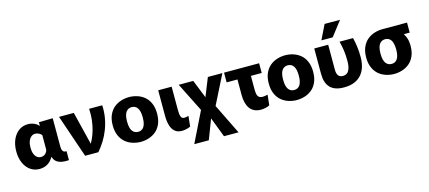

<svg xmlns="http://www.w3.org/2000/svg" viewBox="-66 -1410 5035 2252"><g transform="rotate(-15 2451.5 -283.5)"><path d="M248.8 11.7Q185.5 11.7 137.5 -22.6Q89.5 -56.8 62.7 -117.6Q35.8 -178.3 35.8 -256.5Q35.8 -338.3 62.8 -399.9Q89.8 -461.5 137.7 -496.6Q185.5 -531.7 248.8 -531.7Q289.2 -531.7 323.8 -516.5Q358.5 -501.3 378.5 -476.3H380.5V-520L549.7 -523.8V-184.7Q549.7 -161.7 553.8 -143.8Q558 -126 570.3 -116.5Q582.7 -107 606.5 -107.8V0Q579.7 2.5 550.2 0.9Q520.8 -0.7 494.4 -9.3Q468 -18 448.2 -37.2Q428.3 -56.3 419.8 -89.8H417.8Q382.8 -32 340.4 -10.2Q298 11.7 248.8 11.7ZM300.8 -120Q334 -120 355.7 -141.6Q377.3 -163.2 380.5 -189V-363.7Q365.8 -382.7 343.8 -392.2Q321.8 -401.7 303 -401.7Q276 -401.7 254.5 -384.3Q233 -366.8 220.7 -335Q208.3 -303.2 208.3 -258.2Q208.3 -212.5 220.6 -181.5Q232.8 -150.5 253.8 -135.2Q274.8 -120 300.8 -120Z M625.3 -520H804.8L914.2 -75H875.3Q903.5 -114.2 926.3 -162.4Q949.2 -210.7 965 -266.8Q980.8 -323 987.9 -386.6Q995 -450.2 990.7 -520H1150Q1154.2 -439 1141.1 -365.8Q1128 -292.5 1102.3 -227.1Q1076.7 -161.7 1040.8 -104.9Q1005 -48.2 963.8 0H803Z M1477.3 11.7Q1427.2 11.7 1379 -3.6Q1330.8 -18.8 1292.2 -51Q1253.7 -83.2 1230.6 -135.3Q1207.5 -187.3 1207.5 -260Q1207.5 -332.7 1230.6 -384.7Q1253.7 -436.8 1292.2 -469Q1330.8 -501.2 1379 -516.4Q1427.2 -531.7 1477.3 -531.7Q1527.5 -531.7 1575.7 -516.4Q1623.8 -501.2 1662.5 -469Q1701.2 -436.8 1723.8 -384.7Q1746.5 -332.7 1746.5 -260Q1746.5 -187.3 1723.8 -135.3Q1701.2 -83.2 1662.5 -51Q1623.8 -18.8 1575.7 -3.6Q1527.5 11.7 1477.3 11.7ZM1477.3 -110Q1497.5 -110 1514.9 -117.8Q1532.3 -125.7 1545.1 -142.7Q1557.8 -159.7 1565.1 -188.7Q1572.3 -217.7 1572.3 -260Q1572.3 -302.3 1565.1 -331.3Q1557.8 -360.3 1545.1 -377.3Q1532.3 -394.3 1514.9 -402.2Q1497.5 -410 1477.3 -410Q1457.2 -410 1439.8 -402.2Q1422.5 -394.3 1409.3 -377.3Q1396.2 -360.3 1388.9 -331.3Q1381.7 -302.3 1381.7 -260Q1381.7 -217.7 1388.9 -188.7Q1396.2 -159.7 1409.3 -142.7Q1422.5 -125.7 1439.8 -117.8Q1457.2 -110 1477.3 -110Z M2081.3 -11.7Q2054.8 1.2 2026.8 6.6Q1998.8 12 1977.5 12Q1922.3 12 1889.8 -17.1Q1857.3 -46.2 1843.4 -96.6Q1829.5 -147 1829.5 -210.5V-520H1992.8V-244.7Q1992.8 -217.2 1995 -190.2Q1997.2 -163.3 2008.2 -146.3Q2019.2 -129.3 2044.7 -129.3Q2055.7 -129.3 2069.3 -132.2Q2083 -135.2 2094.5 -138.8Z M2074.8 200 2255.2 -167.7 2078.5 -520H2255L2381.7 -202.7H2305.3L2432.7 -520H2609.2L2431.8 -167.7L2612 200H2435.5L2306.2 -138.5H2380.8L2251.3 200Z M2937.5 12Q2890 12 2855.8 -4.8Q2821.7 -21.7 2800.9 -51.9Q2780.2 -82.2 2770.3 -122.9Q2760.3 -163.7 2760.3 -210.7V-520H2923.7V-244.8Q2923.7 -212.2 2927.7 -186Q2931.7 -159.8 2947.3 -144.6Q2963 -129.3 2997.3 -129.3Q3008.8 -129.3 3023.8 -131.8Q3038.8 -134.3 3055.3 -138.8L3042.2 -11.7Q3015.7 1.2 2987.5 6.6Q2959.3 12 2937.5 12ZM2629 -402V-520H3055V-402Z M3372.3 11.7Q3322.2 11.7 3274 -3.6Q3225.8 -18.8 3187.2 -51Q3148.7 -83.2 3125.6 -135.3Q3102.5 -187.3 3102.5 -260Q3102.5 -332.7 3125.6 -384.7Q3148.7 -436.8 3187.2 -469Q3225.8 -501.2 3274 -516.4Q3322.2 -531.7 3372.3 -531.7Q3422.5 -531.7 3470.7 -516.4Q3518.8 -501.2 3557.5 -469Q3596.2 -436.8 3618.8 -384.7Q3641.5 -332.7 3641.5 -260Q3641.5 -187.3 3618.8 -135.3Q3596.2 -83.2 3557.5 -51Q3518.8 -18.8 3470.7 -3.6Q3422.5 11.7 3372.3 11.7ZM3372.3 -110Q3392.5 -110 3409.9 -117.8Q3427.3 -125.7 3440.1 -142.7Q3452.8 -159.7 3460.1 -188.7Q3467.3 -217.7 3467.3 -260Q3467.3 -302.3 3460.1 -331.3Q3452.8 -360.3 3440.1 -377.3Q3427.3 -394.3 3409.9 -402.2Q3392.5 -410 3372.3 -410Q3352.2 -410 3334.8 -402.2Q3317.5 -394.3 3304.3 -377.3Q3291.2 -360.3 3283.9 -331.3Q3276.7 -302.3 3276.7 -260Q3276.7 -217.7 3283.9 -188.7Q3291.2 -159.7 3304.3 -142.7Q3317.5 -125.7 3334.8 -117.8Q3352.2 -110 3372.3 -110Z M3946.7 11.7Q4080.3 11.7 4152.2 -65Q4224.2 -141.7 4224.2 -283.3Q4224.2 -350.8 4216.7 -407.3Q4209.3 -463.8 4195.7 -520H4031.5Q4047.8 -458.7 4055.3 -402.3Q4062.7 -346 4062.7 -275Q4062.7 -204.7 4040 -163.2Q4017.3 -121.7 3968.3 -121.7Q3928 -121.7 3910.8 -146.4Q3893.7 -171.2 3893.7 -216.7V-520H3724.5V-215.5Q3724.5 -192.5 3727.4 -162.7Q3730.3 -133 3741.9 -102.3Q3753.5 -71.7 3777.3 -45.8Q3801.2 -20 3842.2 -4.2Q3883.2 11.7 3946.7 11.7ZM3829.7 -590 3916.3 -766.7H4103.8L3967.2 -590Z M4555 11.7Q4504.8 11.7 4456.7 -3.6Q4408.5 -18.8 4369.9 -51Q4331.3 -83.2 4308.3 -135.3Q4285.2 -187.3 4285.2 -260Q4285.2 -332.7 4308.3 -384.7Q4331.3 -436.8 4369.9 -469Q4408.5 -501.2 4456.7 -516.4Q4504.8 -531.7 4555 -531.7Q4608.2 -531.7 4655.2 -515Q4702.3 -498.3 4740.5 -461.2Q4775 -428.7 4799.6 -379.2Q4824.2 -329.8 4824.2 -260Q4824.2 -187.3 4801.5 -135.3Q4778.8 -83.2 4740.2 -51Q4701.5 -18.8 4653.3 -3.6Q4605.2 11.7 4555 11.7ZM4555 -110Q4575.2 -110 4592.6 -117.8Q4610 -125.7 4622.8 -142.7Q4635.5 -159.7 4642.8 -188.7Q4650 -217.7 4650 -260Q4650 -302.3 4642.8 -331.3Q4635.5 -360.3 4622.8 -377.3Q4610 -394.3 4592.6 -402.2Q4575.2 -410 4555 -410Q4534.8 -410 4517.5 -402.2Q4500.2 -394.3 4487 -377.3Q4473.8 -360.3 4466.6 -331.3Q4459.3 -302.3 4459.3 -260Q4459.3 -217.7 4466.6 -188.7Q4473.8 -159.7 4487 -142.7Q4500.2 -125.7 4517.5 -117.8Q4534.8 -110 4555 -110ZM4555.8 -410V-531.7H4854.2V-410Z"/></g></svg>

Font: Murecho Thin
Style: Regular
Weight: 100
Designer: Neil Summerour
Foundry: Positype
Version: Version 1.010